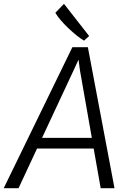

<svg xmlns="http://www.w3.org/2000/svg" viewBox="-44 -997 682 1017"><path d="M400.9 -781.7Q363.8 -804.2 317.4 -848.4Q271 -892.6 249 -929.2L294.9 -976.6L428.2 -806.2ZM-24.4 0 339.4 -747.1H421.4L562.5 0H489.3L452.1 -210.4H152.3L54.2 0ZM345.2 -623 178.7 -266.6H442.4L379.4 -625L372.1 -681.2Z"/></svg>

Font: HaufeMerriweatherSansLt
Style: Italic
Weight: 300
Designer: Eben Sorkin ( eben@eyebytes.com )
Foundry: Eben Sorkin
Version: Version 1.56